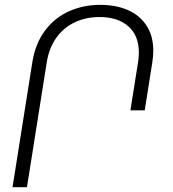

<svg xmlns="http://www.w3.org/2000/svg" viewBox="-20 -780 719 800"><path d="M92.3 0H32.2L114.7 -520.5Q127 -598.1 167.2 -652.1Q207.5 -706.1 267.3 -732.9Q327.1 -759.8 397.9 -759.8Q462.4 -759.8 512.2 -738.3Q562 -716.8 590.3 -673.6Q618.7 -630.4 618.7 -568.4Q618.7 -546.9 614.7 -520.5L583 -320.3H523.4L555.2 -520.5Q558.6 -540.5 558.6 -560.5Q558.6 -632.3 514.4 -670.7Q470.2 -709 395 -709Q338.9 -709 292.5 -687.5Q246.1 -666 215.3 -623.5Q184.6 -581.1 174.8 -520.5Z"/></svg>

Font: Mardoto Light
Style: Italic
Weight: 300
Italic angle: -12°
Designer: Christian Robertson, Vahan Hovhannisyan
Foundry: Google
Version: Version 1.000